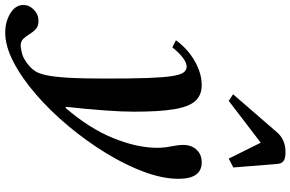

<svg xmlns="http://www.w3.org/2000/svg" viewBox="-358 -694 1166 771"><g transform="rotate(90 225.5 -308.0)"><path d="M-29.5 254.5Q-73.5 254.5 -107 234Q-140.5 213.5 -140.5 181.5Q-140.5 158 -121.5 139.5Q-102.5 121 -76 121Q-55 121 -43.5 131.8Q-32 142.5 -23.5 156.8Q-15 171 -4.8 181.8Q5.5 192.5 24 192.5Q32.5 192.5 55.2 186.8Q78 181 106 156.5Q117 147 126 133Q135 119 141.5 89.2Q148 59.5 151.5 3.8Q155 -52 155 -145Q155 -249.5 152.8 -314.5Q150.5 -379.5 145.2 -414Q140 -448.5 130.8 -461.2Q121.5 -474 107.5 -474Q76 -474 29.5 -416.5L1 -431Q36.5 -479 85.2 -506.8Q134 -534.5 181.5 -534.5Q222 -534.5 245.2 -508.5Q268.5 -482.5 278.2 -423Q288 -363.5 288 -262.5Q288 -213.5 282.8 -143.2Q277.5 -73 268.5 11L272.5 12.5Q354 -81.5 393.5 -177.8Q433 -274 433 -356.5Q433 -384 427.2 -412Q421.5 -440 421.5 -460.5Q421.5 -493.5 440.8 -514Q460 -534.5 491.5 -534.5Q557.5 -534.5 557.5 -441.5Q557.5 -378.5 529.8 -303.2Q502 -228 454 -149.8Q406 -71.5 345.8 0.8Q285.5 73 219.5 130.2Q153.5 187.5 89.2 221Q25 254.5 -29.5 254.5ZM244.5 -643 218 -660.5 370.5 -836.5Q400 -871 450.5 -871Q476.5 -871 486.8 -862.5Q497 -854 498 -836.5L512 -661.5L476.5 -643L412.5 -771.5Z"/></g></svg>

Font: Libre Caslon Text Bold
Style: Italic
Weight: 700
Italic angle: -22.583°
Designer: Pablo Impallari, Rodrigo Fuenzalida, Katja Schimmel
Foundry: Pablo Impallari, Rodrigo Fuenzalida
Version: Version 2.000